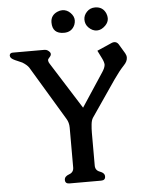

<svg xmlns="http://www.w3.org/2000/svg" viewBox="-60 -942 786 1001"><g transform="rotate(-5 333.5 -441.5)"><path d="M276.4 -326.7 106.4 -609.9Q96.7 -624.5 72.8 -639.2Q60.1 -645.5 47.4 -650.4Q34.7 -655.3 25.9 -660.6Q18.6 -664.6 14.2 -670.4Q10.7 -675.8 10.7 -680.7V-683.1Q12.7 -695.3 27.8 -695.3H193.4Q202.6 -695.3 210.4 -690.4Q217.3 -685.5 221.7 -679.7Q224.6 -674.8 224.6 -670.4Q224.6 -664.1 219.2 -657.7Q215.8 -653.3 211.9 -649.2Q208 -645 207.5 -641.1V-638.7Q207.5 -630.4 213.9 -621.1L367.7 -377.4L483.4 -553.2Q496.6 -573.2 498.5 -587.4Q499 -588.9 499 -590.8Q499 -603.5 488.8 -624.5L467.8 -666.5L546.9 -701.2Q553.2 -703.6 559.1 -703.6Q572.8 -703.6 581.5 -690.4L611.3 -640.6Q617.7 -629.4 617.7 -618.2Q617.7 -598.1 598.6 -578.6Q573.2 -551.8 544.4 -510.3L414.6 -320.8Q406.7 -309.1 404.3 -286.4Q401.9 -263.7 401.9 -242.7V-71.3Q401.9 -45.9 426.3 -37.4Q450.7 -28.8 450.7 -10.3Q450.7 9.8 428.2 9.8H262.7Q240.2 9.8 240.2 -10.3Q240.2 -28.8 264.6 -37.4Q289.1 -45.9 289.1 -71.3V-279.8Q289.1 -306.2 276.4 -326.7ZM414.6 -834Q414.6 -856.4 431.9 -874.5Q449.2 -892.6 475.1 -892.6Q516.1 -892.6 531.7 -855.5Q536.6 -842.8 536.6 -831.1Q536.6 -810.1 519.5 -793Q498.5 -772 475.1 -772Q451.7 -772 431.6 -792Q414.6 -809.1 414.6 -834ZM242.2 -834Q242.2 -872.1 278.8 -887.7Q291.5 -893.1 303.7 -893.1Q327.6 -893.1 345.7 -875Q364.3 -856.4 364.3 -835Q364.3 -823.7 359.9 -812Q344.2 -774.9 302.7 -774.9Q242.2 -774.9 242.2 -834Z"/></g></svg>

Font: Caudex
Style: Bold
Weight: 700
Version: Version 1.01